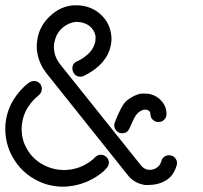

<svg xmlns="http://www.w3.org/2000/svg" viewBox="-32 -661 757 716"><path d="M441.9 -11.2 140.1 -389.2Q115.2 -421.9 107.9 -460Q105 -473.1 105 -486.8Q105 -511.2 112.8 -537.1Q126.5 -577.6 161.1 -606.9Q195.3 -636.7 240.2 -641.1H253.9Q296.9 -641.1 331.1 -617.2Q373.5 -586.4 381.8 -537.1Q383.8 -525.4 383.8 -517.1Q383.8 -487.3 370.1 -459Q353.5 -426.3 321.8 -402.8Q301.8 -388.2 280.8 -377.9Q274.9 -375 268.1 -375Q248.5 -375 241.2 -392.1Q237.8 -398.9 237.8 -404.8Q237.8 -424.8 254.9 -432.1Q271 -439 285.2 -450.2Q307.1 -466.3 315.9 -484.9Q324.2 -501.5 324.2 -516.1V-525.9Q319.8 -551.3 297.9 -566.9Q278.3 -579.1 255.9 -579.1H249Q225.6 -576.7 203.1 -559.1Q182.1 -542.5 173.8 -515.1Q168.9 -499 168.9 -484.9Q168.9 -478.5 170.9 -466.8Q174.8 -444.3 190.9 -422.9L493.2 -44.9Q504.9 -29.8 522 -27.8H527.8Q541 -27.8 551.8 -35.2Q564.9 -43 569.8 -60.1Q571.8 -69.8 579.8 -75.9Q587.9 -82 598.1 -82Q613.8 -82 622.3 -70.3Q630.9 -58.6 627 -44.9Q615.7 -5.4 586.9 11.7Q558.1 28.8 522 28.8H508.8Q466.8 22.5 441.9 -11.2ZM98.1 -293 99.1 -293.9Q55.7 -252 49.8 -196.8Q48.8 -190.9 48.8 -179.2Q48.8 -138.2 68.8 -105Q92.8 -63 138.2 -42Q170.9 -26.9 207 -26.9Q215.3 -26.9 231 -28.8Q278.3 -35.6 316.9 -68.8L324.2 -76.2Q333.5 -84 344.2 -84Q356.4 -84 366.2 -74.2Q374 -64.9 374 -54.2Q374 -42.5 363.8 -32.2L354 -22Q302.2 22 236.8 32.2Q219.7 35.2 204.1 35.2Q153.3 35.2 110.8 14.2Q48.8 -15.1 15.1 -75.2Q-12.2 -124 -12.2 -179.2Q-12.2 -195.3 -11.2 -203.1Q-2.4 -278.8 56.2 -335.9Q65.9 -345.7 76.2 -353Q85 -358.9 95.2 -358.9Q108.9 -358.9 118.2 -348.1Q124 -339.4 124 -329.1Q124 -315.9 112.8 -306.2Q105.5 -300.3 98.1 -293ZM509.8 -252H505.9Q495.6 -251 483.9 -241.2Q472.7 -231.4 462.9 -209L451.2 -183.1Q443.4 -164.1 422.9 -164.1Q410.6 -164.1 402.3 -173.1Q394 -182.1 394 -193.8Q394 -198.2 396 -204.1Q419.9 -267.1 439.9 -285.2Q469.2 -308.6 496.1 -312H504.9H508.8Q541.5 -312 564.9 -290Q588.9 -267.6 588.9 -235.8Q588.9 -223.1 580.3 -214.6Q571.8 -206.1 559.1 -206.1Q546.4 -206.1 537.6 -214.6Q528.8 -223.1 528.8 -235.8Q528.8 -243.2 523.9 -247.1Q519 -252 509.8 -252Z"/></svg>

Font: Beon
Style: Regular
Weight: 400
Designer: BSozoo
Foundry: BSozoo
Version: Version 1.001;PS 001.001;hotconv 1.0.70;makeotf.lib2.5.58329